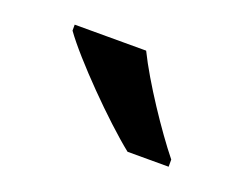

<svg xmlns="http://www.w3.org/2000/svg" viewBox="-44 -837 384 303"><g transform="rotate(20 148.0 -686.0)"><path d="M160 -766H40V-756C67 -718 143 -641 187 -606H256V-618C227 -654 182 -721 160 -766Z"/></g></svg>

Font: Noto Sans Khmer UI SemiCondensed Medium
Style: Regular
Weight: 500
Width: 4
Designer: Danh Hong and the Monotype Design Team
Foundry: Monotype Imaging Inc.
Version: Version 2.002